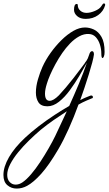

<svg xmlns="http://www.w3.org/2000/svg" viewBox="-187 -627 632 1118"><path d="M-90 471Q-121 471 -144 451.5Q-167 432 -167 392Q-167 344 -134.5 288Q-102 232 -41 175Q-7 143 38.5 108Q84 73 131.5 42Q179 11 216 -10Q245 -74 272 -138.5Q299 -203 319 -262Q301 -229 275.5 -186Q250 -143 220 -102Q190 -61 156.5 -34.5Q123 -8 89 -8Q52 -8 37 -31Q22 -54 22 -88Q22 -124 34 -165Q46 -206 60 -237Q79 -279 108 -319.5Q137 -360 171 -393.5Q205 -427 240 -447Q275 -467 308 -467Q334 -467 360 -455Q386 -443 404 -412Q422 -381 422 -325Q422 -308 418 -298.5Q414 -289 410 -289Q403 -289 403 -316Q403 -341 395 -367Q387 -393 371 -410.5Q355 -428 331 -429Q303 -431 274.5 -415.5Q246 -400 221 -374Q196 -348 176 -319Q154 -287 136 -254Q118 -221 105 -191Q92 -161 86 -140Q75 -105 75 -82Q75 -40 102 -40Q124 -40 156 -72Q174 -91 196 -117Q218 -143 239.5 -170.5Q261 -198 278.5 -221.5Q296 -245 306 -258Q309 -264 317 -274Q324 -283 332 -308Q338 -329 349 -329Q360 -329 360 -310Q358 -293 350 -262.5Q342 -232 330 -193.5Q318 -155 305 -116Q292 -77 280 -44Q299 -54 314 -60L339 -70Q341 -70 341.5 -70.5Q342 -71 343 -71Q354 -71 354 -61Q354 -55 347 -54Q335 -49 315 -40.5Q295 -32 270 -18Q244 54 213 123Q182 192 152 243Q98 335 53 385Q8 435 -29 455Q-58 471 -90 471ZM-96 448Q-75 448 -55 434Q-32 418 -5.5 387Q21 356 47 316.5Q73 277 96 237Q119 197 135 164L202 21Q166 44 127 71Q88 98 50 129Q17 157 -17.5 190.5Q-52 224 -81 259.5Q-110 295 -127.5 329Q-145 363 -145 391Q-145 418 -130.5 433Q-116 448 -96 448ZM312 -517Q281 -517 262.5 -533Q244 -549 244 -570Q244 -604 260 -604Q266 -604 266 -596Q266 -578 280.5 -565Q295 -552 317 -552Q339 -552 366 -563.5Q393 -575 403 -591Q412 -607 418 -607Q423 -607 424.5 -603.5Q426 -600 425 -596Q415 -561 384.5 -539Q354 -517 312 -517Z"/></svg>

Font: Birthstone Bounce
Style: Regular
Weight: 400
Designer: Robert E. Leuschke
Foundry: Rob Leuschke
Version: Version 1.010; ttfautohint (v1.8.3)